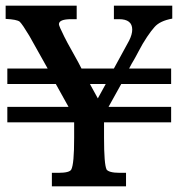

<svg xmlns="http://www.w3.org/2000/svg" viewBox="-80 -661 631 681"><path d="M324 -418 378 -517Q389 -539 389 -556Q389 -593 342 -593H324V-641H531V-595Q487 -587 468 -565Q457 -553 441.5 -530Q426 -507 411 -478Q406 -469 402.5 -462Q399 -455 395 -448.5Q391 -442 387 -435Q383 -428 378 -418H527V-363H350L305 -282H527V-227H289V-173Q289 -78 298 -60L297 -61Q305 -48 345 -48H367V0H104V-48H127Q167 -48 173 -60Q178 -70 180.5 -97.5Q183 -125 183 -173V-227H-54V-282H163L118 -363H-54V-418H89L24 -534Q12 -554 3.5 -566.5Q-5 -579 -10 -584Q-20 -592 -60 -594V-641H192V-593H173Q129 -593 129 -575Q129 -569 148 -531Q159 -509 171 -488L186 -461Q198 -440 209 -418ZM295 -363H239L267 -312Z"/></svg>

Font: New Athena Unicode
Style: Bold
Weight: 700
Designer: J. Rusten 1997; rev. by R. Hancock 2001, 2002, rev. by D. Mastronarde 2002-2021
Foundry: Society for Classical Studies (formerly American Philological Association)
Version: Version 5.008